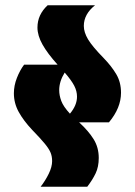

<svg xmlns="http://www.w3.org/2000/svg" viewBox="-20 -574 514 733"><path d="M135 139Q153 116 166 89.5Q179 63 179 41Q179 23 173 8.5Q167 -6 151 -25.5Q135 -45 103 -78Q70 -113 51.5 -146.5Q33 -180 33 -218Q33 -247 44.5 -276.5Q56 -306 72 -327H200Q162 -369 142.5 -403.5Q123 -438 123 -469Q123 -518 162 -554H343Q300 -520 300 -475Q300 -451 316 -424Q332 -397 377 -351Q406 -321 424 -290.5Q442 -260 442 -220Q442 -162 396 -107H282Q318 -74 337.5 -42.5Q357 -11 357 29Q357 63 345 88Q333 113 313 139ZM206 -230Q206 -210 214 -188.5Q222 -167 247 -140Q274 -172 274 -205Q274 -226 263.5 -246.5Q253 -267 227 -297Q206 -263 206 -230Z"/></svg>

Font: Tac One
Style: Regular
Weight: 400
Designer: Oluseyi Olusanya, David Udoh, Eyiyemi Adegbite, Mirko Velimirović
Version: Version 1.003; ttfautohint (v1.8.4.7-5d5b)